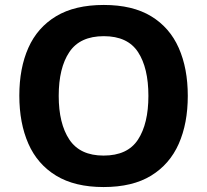

<svg xmlns="http://www.w3.org/2000/svg" viewBox="-20 -745 836 775"><path d="M738 -358Q738 -247 701.5 -164.5Q665 -82 590 -36Q515 10 398 10Q282 10 206.5 -36Q131 -82 94.5 -165Q58 -248 58 -359Q58 -470 94.5 -552Q131 -634 206.5 -679.5Q282 -725 399 -725Q515 -725 590 -679.5Q665 -634 701.5 -551.5Q738 -469 738 -358ZM217 -358Q217 -246 260 -181.5Q303 -117 398 -117Q495 -117 537 -181.5Q579 -246 579 -358Q579 -471 537 -535Q495 -599 399 -599Q303 -599 260 -535Q217 -471 217 -358Z"/></svg>

Font: Noto Sans Bengali UI
Style: Bold
Weight: 700
Designer: Jelle Bosma - Monotype Design Team
Foundry: Monotype Imaging Inc.
Version: Version 2.003; ttfautohint (v1.8.4.7-5d5b)